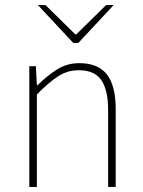

<svg xmlns="http://www.w3.org/2000/svg" viewBox="-20 -740 566 760"><path d="M96 0V-478H122L126 -402H128Q166 -440 205.5 -465Q245 -490 294 -490Q368 -490 403 -445.5Q438 -401 438 -308V0H408V-304Q408 -384 381 -423Q354 -462 292 -462Q247 -462 210 -438Q173 -414 126 -366V0ZM270 -570 130 -720H160L278 -604H282L400 -720H430L290 -570Z"/></svg>

Font: Source Sans 3 ExtraLight ExtraLight
Style: Regular
Weight: 250
Version: Version 3.052;hotconv 1.1.0;makeotfexe 2.6.0